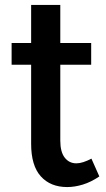

<svg xmlns="http://www.w3.org/2000/svg" viewBox="-20 -743 427 777"><path d="M252 14Q184 14 145 -29.5Q106 -73 106 -161V-723H224V-174Q224 -128 242 -105Q260 -82 289 -82Q302 -82 317.5 -87Q333 -92 350 -101L382 -29Q348 -6 315 4Q282 14 252 14ZM27 -481V-569H349V-481Z"/></svg>

Font: Yaldevi ExtraLight SemiBold
Style: Regular
Weight: 600
Version: Version 1.100